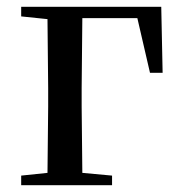

<svg xmlns="http://www.w3.org/2000/svg" viewBox="-20 -542 531 562"><path d="M42 -494 119 -486 121 -284V-230L119 -36L42 -28V0H308V-28L221 -36L219 -230V-284L221 -489H382L419 -329H456L452 -522H42Z"/></svg>

Font: Source Han Serif SC Medium
Style: Regular
Weight: 500
Designer: Ryoko NISHIZUKA 西塚涼子 (kana & ideographs); Frank Grießhammer (Latin, Greek & Cyrillic); Wenlong ZHANG 张文龙 (bopomofo); San
Foundry: Adobe
Version: Version 2.003;hotconv 1.1.1;makeotfexe 2.6.0